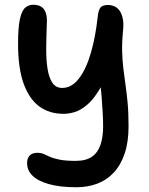

<svg xmlns="http://www.w3.org/2000/svg" viewBox="-20 -527 627 808"><path d="M301 261Q233 261 186.5 248Q140 235 117 212.5Q94 190 94 159Q94 139 105 127.5Q116 116 138 116Q152 116 163.5 121Q175 126 190.5 133Q206 140 231.5 145Q257 150 298 150Q342 150 367 132.5Q392 115 403 82Q414 49 414 5Q414 -27 412 -55.5Q410 -84 408 -115Q406 -136 404 -160Q400 -152 395 -145Q371 -106 345 -84.5Q319 -63 294.5 -55.5Q270 -48 248 -48Q188 -48 145.5 -79Q103 -110 79.5 -175Q56 -240 56 -343Q56 -412 64 -447.5Q72 -483 86.5 -495Q101 -507 119 -507Q141 -507 154 -498.5Q167 -490 173 -472Q179 -454 177 -427Q175 -373 174.5 -324.5Q174 -276 180 -238Q186 -200 200.5 -178.5Q215 -157 242 -157Q282 -157 312.5 -197Q343 -237 362.5 -304.5Q382 -372 391 -455Q394 -485 403 -495.5Q412 -506 434 -506Q448 -506 461 -500.5Q474 -495 483 -482.5Q492 -470 496.5 -449.5Q501 -429 498 -400Q493 -349 494 -311Q495 -273 499 -239.5Q503 -206 508 -171.5Q513 -137 517 -95Q521 -53 521 5Q521 71 504.5 119.5Q488 168 458.5 199.5Q429 231 389 246Q349 261 301 261Z"/></svg>

Font: Shantell Sans Light Medium
Style: Regular
Weight: 500
Version: Version 1.008;[ac192a2d6]